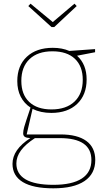

<svg xmlns="http://www.w3.org/2000/svg" viewBox="-20 -788 584 1044"><path d="M309 -57Q401 -57 449.5 -21.5Q498 14 498 82Q498 157 439.5 196.5Q381 236 270 236Q160 236 104 202Q48 168 48 103Q48 25 145 -37Q124 -38 115 -44Q106 -50 106 -63Q106 -77 111.5 -97Q117 -117 146 -203Q111 -226 92.5 -262.5Q74 -299 74 -347Q74 -431 126 -479.5Q178 -528 267 -528Q318 -528 357 -511L497 -521V-504L399 -485Q451 -438 451 -356Q451 -272 399.5 -223Q348 -174 259 -174Q201 -174 157 -196L125 -57ZM260 -193Q340 -193 385 -235.5Q430 -278 430 -354Q430 -428 387 -468.5Q344 -509 265 -509Q185 -509 140.5 -466.5Q96 -424 96 -348Q96 -274 139 -233.5Q182 -193 260 -193ZM477 82Q477 -37 305 -37H170Q119 -4 94 30Q69 64 69 101Q69 158 119.5 187.5Q170 217 270 217Q372 217 424.5 183Q477 149 477 82ZM267 -668 385 -768 397 -755 275 -641H260L134 -755L146 -768Z"/></svg>

Font: Bitter Pro Thin
Style: Regular
Weight: 250
Designer: Sol Matas, and Bitter project Authors
Foundry: Sol Matas
Version: Version 1.010